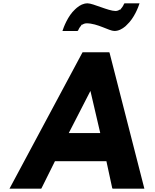

<svg xmlns="http://www.w3.org/2000/svg" viewBox="-20 -1126 930 1153"><path d="M523 -580 582 -327H393ZM476 -812 474 -809 37 7H227L229 5L310 -158H619L654 4L657 7H847L638 -809L636 -812ZM733 -968 742 -977C786 -1017 811 -1084 818 -1106H728L725 -1103C723 -1098 718 -1086 706 -1073L705 -1069H701C695 -1065 685 -1060 674 -1060C631 -1060 539 -1106 506 -1106C481 -1106 460 -1095 441 -1079L431 -1070C387 -1030 362 -962 355 -940H445L449 -943C451 -948 456 -960 468 -973V-977H472C478 -981 489 -986 500 -986C566 -986 635 -940 667 -940C692 -940 714 -952 733 -968ZM441 -1078V-1079Z"/></svg>

Font: Hussar Woodtype
Style: SeBdObl
Weight: 900
Foundry: Cannot Into Space Fonts
Version: Version 1.07